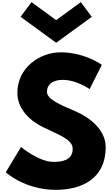

<svg xmlns="http://www.w3.org/2000/svg" viewBox="-20 -1749 1048 1791"><path d="M274 -1729 172 -1592 504 -1350 836 -1592 734 -1729 504 -1561ZM546 -1261C346 -1261 142 -1114 142 -883C142 -754 229 -639 378 -565C525 -491 658 -451 658 -361C658 -245 541 -239 479 -239C341 -239 176 -378 176 -378L34 -142C34 -142 210 22 500 22C742 22 966 -81 966 -377C966 -539 815 -656 677 -714C536 -774 418 -824 418 -893C418 -961 470 -1004 566 -1004C694 -1004 816 -918 816 -918L930 -1144C930 -1144 771 -1261 546 -1261Z"/></svg>

Font: Poland Can Into
Style: BigWritings
Weight: 700
Foundry: Cannot Into Space Fonts
Version: Version 0.92